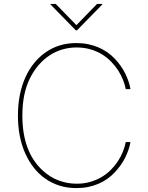

<svg xmlns="http://www.w3.org/2000/svg" viewBox="-20 -959 763 989"><path d="M72.4 0ZM373.6 9.9Q326.7 9.9 286.6 -2.8Q246.4 -15.6 213.2 -38.9Q180 -62.1 154.3 -95Q128.6 -127.8 110.4 -168Q72.4 -252.5 72.4 -363.6Q72.4 -422.2 82.7 -472.1Q93 -522 112 -563.2Q131 -604.4 157.5 -636.2Q183.9 -668 216.3 -690.3Q283.7 -737.2 373.6 -737.2Q405.5 -737.2 433.9 -731.4Q462.4 -725.5 486.9 -715Q511.4 -704.5 532.3 -690Q553.3 -675.4 570.3 -657.7Q605.8 -620 625.7 -579.2Q645.6 -538.4 652 -500H627.8Q623.6 -522.4 613.8 -547.2Q604 -572.1 588.8 -595.9Q573.5 -619.7 552.6 -641.3Q531.6 -663 504.8 -679.3Q478 -695.7 445.1 -705.1Q412.3 -714.5 373.6 -714.5Q338.1 -714.5 303.8 -704.9Q269.5 -695.3 238.5 -675.6Q207.4 -655.9 180.8 -625.9Q154.1 -595.9 133.9 -555Q95.2 -477.3 95.2 -363.6Q95.2 -177.6 198.9 -81.7Q236.5 -46.5 281.4 -29.7Q326.3 -12.8 373.6 -12.8Q411.2 -12.4 443.5 -21.7Q475.9 -30.9 502.7 -46.7Q529.5 -62.5 550.6 -83.6Q571.7 -104.8 587.4 -128.7Q603 -152.7 613.1 -177.9Q623.2 -203.1 627.8 -227.3H652Q645.6 -189.6 625.7 -148.8Q605.8 -108 570.3 -70.3Q553.3 -52.2 532.3 -37.5Q511.4 -22.7 486.9 -12.3Q462.4 -1.8 433.9 4.1Q405.5 9.9 373.6 9.9ZM376.4 -802.6H370.7L240.1 -936.1V-938.9H267L373.6 -829.5L480.1 -938.9H507.1V-936.1Z"/></svg>

Font: Linik Sans Thin
Style: Regular
Weight: 100
Designer: Fonts by Rasmus Andersson / Changes by Cristiano Sobral with parts from Marc Monis
Foundry: rsms
Version: Version 3.020; ttfautohint (v1.6)